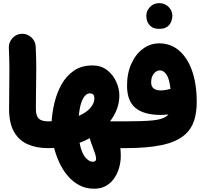

<svg xmlns="http://www.w3.org/2000/svg" viewBox="-20 -862 1255 1197"><path d="M36.6 -182.6Q36.6 -248.5 37.6 -306.4Q38.6 -364.3 38.6 -426Q38.6 -487.8 35.2 -564Q34.2 -598.6 57.6 -624.3Q81.1 -649.9 115.2 -651.4Q149.4 -652.8 175.3 -629.2Q201.2 -605.5 202.6 -570.8Q206.1 -496.1 206.1 -433.8Q206.1 -371.6 204.8 -312Q203.6 -252.4 203.6 -185.1Q203.6 -141.1 220.9 -123.3Q238.3 -105.5 279.8 -105.5H280.3Q314.9 -105.5 339.1 -81.1Q363.3 -56.6 363.3 -22Q363.3 12.2 339.1 36.9Q314.9 61.5 280.3 61.5H279.8Q206.5 61.5 151.9 37.1Q97.2 12.7 66.9 -41Q36.6 -94.7 36.6 -182.6Z M196.8 -22Q196.8 -56.6 221.2 -81.1Q245.6 -105.5 280.3 -105.5Q291.5 -105.5 301.8 -106Q305.2 -160.6 319.6 -221.4Q334 -282.2 363.3 -335Q392.6 -387.7 439.9 -420.9Q487.3 -454.1 557.1 -454.1Q609.9 -454.1 647.2 -425.3Q684.6 -396.5 704.3 -353.3Q724.1 -310.1 724.1 -266.6Q724.1 -181.6 666 -105.5H763.7Q798.3 -105.5 822.5 -81.1Q846.7 -56.6 846.7 -22Q846.7 12.2 822.5 36.9Q798.3 61.5 763.7 61.5H730.5Q731.9 75.2 732.4 87.6Q732.9 100.1 732.9 113.3Q732.9 144 723.9 179Q714.8 213.9 695.3 244.6Q675.8 275.4 644 294.9Q612.3 314.5 566.9 314.5Q515.1 314.5 474.4 292.7Q433.6 271 402.6 234.6Q371.6 198.2 350.6 152.8Q329.6 107.4 317.4 60.5Q298.8 61.5 280.3 61.5Q246.1 61.5 221.4 36.9Q196.8 12.2 196.8 -22ZM540 -279.8Q515.1 -279.8 496.6 -245.6Q478 -211.4 471.2 -139.6Q520.5 -161.1 544.4 -190.4Q568.4 -219.7 568.4 -246.6Q568.4 -262.2 562.7 -271Q557.1 -279.8 540 -279.8ZM558.6 56.2Q552.7 41 547.6 26.6Q542.5 12.2 539.6 -0.5Q509.3 16.1 476.1 28.3Q487.8 90.8 511.7 118.7Q535.6 146.5 558.6 146.5Q579.1 146.5 579.1 128.4Q579.1 115.2 572.8 96.2Q566.4 77.1 558.6 56.2Z M680.2 -22Q680.2 -56.6 704.8 -81.1Q729.5 -105.5 763.7 -105.5Q870.1 -105.5 929 -111.1Q987.8 -116.7 1014.6 -134.8Q1023.4 -140.6 1029.8 -148.4Q1005.4 -145.5 981.9 -145.5Q877.4 -145.5 824.7 -189Q772 -232.4 772 -327.6Q772 -405.8 799.1 -465.3Q826.2 -524.9 871.8 -558.3Q917.5 -591.8 973.1 -591.8Q1043 -591.8 1095.5 -547.6Q1147.9 -503.4 1177.2 -421.4Q1206.5 -339.4 1206.5 -225.6Q1206.5 -159.7 1189.5 -108.2Q1172.4 -56.6 1132.3 -22Q1080.1 23.4 988 42.5Q896 61.5 763.7 61.5Q729.5 61.5 704.8 36.9Q680.2 12.2 680.2 -22ZM922.4 -348.6Q922.4 -298.3 982.4 -298.3Q999 -298.3 1014.4 -301.3Q1029.8 -304.2 1042.5 -307.6H1043Q1035.6 -372.1 1017.6 -397.7Q999.5 -423.3 977.1 -423.3Q956.1 -423.3 939.2 -403.3Q922.4 -383.3 922.4 -348.6ZM892.1 -763.2Q892.1 -793.9 914.8 -818.1Q937.5 -842.3 971.7 -842.3Q997.1 -842.3 1014.6 -831.5Q1032.2 -820.8 1042 -805.2Q1054.7 -785.2 1054.7 -763.2Q1054.7 -747.6 1047.9 -728.5Q1041 -709.5 1023.2 -695.8Q1005.4 -682.1 973.1 -682.1Q939.9 -682.1 922.6 -696Q905.3 -710 898.4 -728Q892.1 -745.1 892.1 -763.2Z"/></svg>

Font: Mikhak Black
Style: Regular
Weight: 900
Designer: Amin Abedi
Version: Version 3.3